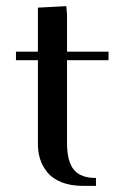

<svg xmlns="http://www.w3.org/2000/svg" viewBox="-20 -608 417 628"><path d="M32.2 -411.1V-439H104V-583L196.8 -587.9L199.2 -561V-439H335V-411.1H199.2V-141.1Q199.2 -79.6 221.7 -52.7Q244.1 -25.9 293.9 -25.9V0H252Q210.9 0 181.2 -12Q151.4 -23.9 135 -44.2Q118.7 -64.5 111.3 -87.4Q104 -110.4 104 -136.2V-411.1Z"/></svg>

Font: Dehuti
Style: Bold
Weight: 700
Version: Version 1.2